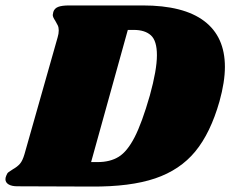

<svg xmlns="http://www.w3.org/2000/svg" viewBox="-46 -686 847 706"><path d="M781 -440Q781 -385 761 -313Q728 -197 672 -129Q616 -61 524.5 -30Q433 1 290 0L18 -1Q-3 -1 -14.5 -8Q-26 -15 -26 -27Q-26 -33 -23 -40Q-20 -49 -14.5 -53Q-9 -57 2 -64Q18 -73 27.5 -84Q37 -95 44 -119L166 -549Q170 -562 170 -574Q170 -585 166.5 -592.5Q163 -600 157 -610Q148 -623 148 -631Q148 -634 150 -642Q154 -655 167.5 -660.5Q181 -666 209 -666H479Q629 -666 705 -608.5Q781 -551 781 -440ZM531 -483Q531 -536 509 -556Q487 -576 446 -576H424L289 -90H313Q359 -90 390.5 -109.5Q422 -129 449 -181.5Q476 -234 505 -335Q531 -429 531 -483Z"/></svg>

Font: Shrikhand
Style: Regular
Weight: 400
Italic angle: -14°
Designer: Jonny Pinhorn
Foundry: Jonny Pinhorn
Version: Version 1.001;PS 1.001;hotconv 1.0.88;makeotf.lib2.5.647800